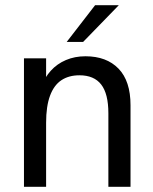

<svg xmlns="http://www.w3.org/2000/svg" viewBox="-20 -717 587 737"><path d="M72 0V-493H157V-388L137 -381Q151 -419 175 -445.5Q199 -472 233 -486.5Q267 -501 308 -501Q389 -501 435 -453.5Q481 -406 481 -313V0H396V-282Q396 -357 368.5 -392.5Q341 -428 285 -428Q244 -428 215.5 -409Q187 -390 172 -349.5Q157 -309 157 -246V0ZM236 -556 345 -697H436L299 -556Z"/></svg>

Font: Hanken Grotesk
Style: Regular
Weight: 400
Designer: Alfredo Marco Pradil
Foundry: Hanken Design Co.
Version: Version 3.013